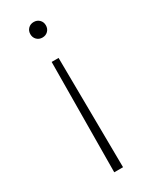

<svg xmlns="http://www.w3.org/2000/svg" viewBox="-186 -526 629 793"><g transform="rotate(-30 128.5 -130.0)"><path d="M102.5 -471.5Q113 -482 129 -482Q145 -482 155.5 -471.5Q166 -461 166 -445Q166 -429 155.5 -418.5Q145 -408 129 -408Q113 -408 102.5 -418.5Q92 -429 92 -445Q92 -461 102.5 -471.5ZM111 -302H144L149 222H107Z"/></g></svg>

Font: Cantarell Light
Style: Regular
Weight: 300
Designer: Dave Crossland, Nikolaus Waxweiler, Florian Fecher, Jacques Le Bailly, Eben Sorkin, Alexei Vanyashin, Alexios Zavras, Em
Version: Version 0.303